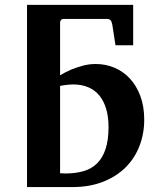

<svg xmlns="http://www.w3.org/2000/svg" viewBox="-20 -760 638 780"><path d="M89.8 -740.2H521V-576.2H449.2L436 -661.1Q433.6 -673.3 428.7 -678.2Q423.8 -683.1 414.1 -683.1H238.8Q231 -683.1 227.5 -678Q224.1 -672.9 224.1 -668.5V-454.1Q245.1 -466.8 268.6 -477.1Q289.1 -485.4 314.9 -492.7Q340.8 -500 369.1 -500Q409.2 -500 445.1 -484.9Q481 -469.7 507.8 -440.7Q534.7 -411.6 550.3 -369.6Q565.9 -327.6 565.9 -273.9Q565.9 -216.3 546.4 -166.3Q526.9 -116.2 489.5 -79.3Q452.1 -42.5 397.7 -21.2Q343.3 0 272.9 0H89.8ZM420.9 -244.1Q420.9 -284.7 411.6 -316.7Q402.3 -348.6 384.3 -371.1Q366.2 -393.6 339.1 -405.3Q312 -417 276.9 -417Q267.6 -417 258.5 -416Q249.5 -415 241.7 -414.1L224.1 -411.1V-56.2Q232.9 -56.2 236.6 -55.7Q240.2 -55.2 245.1 -55.2Q286.6 -55.2 319.3 -64.7Q352.1 -74.2 374.5 -96.4Q397 -118.7 408.9 -154.8Q420.9 -190.9 420.9 -244.1Z"/></svg>

Font: Charis SIL
Style: Bold
Weight: 700
Foundry: SIL International
Version: Version 4.112